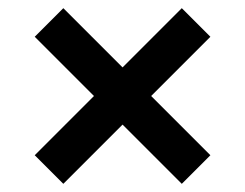

<svg xmlns="http://www.w3.org/2000/svg" viewBox="-20 -595 600 470"><path d="M135 -145 65 -215 210 -360 65 -505 135 -575 280 -430 425 -575 495 -505 350 -360 495 -215 425 -145 280 -290Z"/></svg>

Font: Golos Text Medium
Style: Regular
Weight: 500
Designer: A.Korolkova, Vitaly Kuzmin
Foundry: ParaType Ltd
Version: Version 2.004